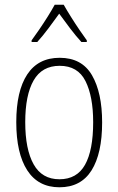

<svg xmlns="http://www.w3.org/2000/svg" viewBox="-20 -784 502 814"><path d="M413 -265Q413 -133 368 -61.5Q323 10 232 10Q142 10 95.5 -62Q49 -134 49 -266Q49 -398 95.5 -468.5Q142 -539 233 -539Q327 -539 370 -465Q413 -391 413 -265ZM87 -266Q87 -151 122.5 -87.5Q158 -24 232 -24Q306 -24 340.5 -85.5Q375 -147 375 -266Q375 -375 342.5 -440Q310 -505 233 -505Q158 -505 122.5 -443Q87 -381 87 -266ZM250 -764Q263 -741 281.5 -711.5Q300 -682 318.5 -655Q337 -628 348 -613V-606H325Q302 -631 277 -664Q252 -697 231 -726Q211 -698 185.5 -664Q160 -630 138 -606H114V-613Q128 -632 146.5 -659Q165 -686 182.5 -714Q200 -742 212 -764Z"/></svg>

Font: Noto Sans Lao Condensed ExtraLight
Style: Regular
Weight: 200
Width: 3
Designer: Monotype Design Team
Foundry: Monotype Imaging Inc.
Version: Version 2.003; ttfautohint (v1.8.4.7-5d5b)